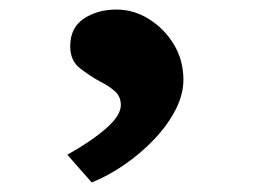

<svg xmlns="http://www.w3.org/2000/svg" viewBox="-20 -172 553 402"><path d="M172 210 121 152Q171 124 202 97Q233 70 233 48Q233 30 220.5 19Q208 8 190 -1Q168 -13 147.5 -29Q127 -45 127 -75Q127 -114 155.5 -133Q184 -152 224 -152Q260 -152 292 -132Q324 -112 344 -79Q364 -46 364 -5Q364 26 347.5 58Q331 90 303 119.5Q275 149 241 172.5Q207 196 172 210Z"/></svg>

Font: Lexend Zetta Medium
Style: Regular
Weight: 500
Designer: Bonnie Shaver-Troup, Thomas Jockin
Foundry: Lexend
Version: Version 1.007